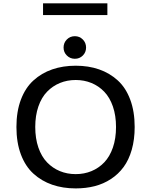

<svg xmlns="http://www.w3.org/2000/svg" viewBox="-20 -1090 890 1122"><path d="M231.5 -1070.5H607.5V-1002H231.5ZM351.5 -812Q351.5 -840 370.5 -859.2Q389.5 -878.5 417.5 -878.5Q445 -878.5 464 -859.2Q483 -840 483 -812Q483 -784.5 464 -765.5Q445 -746.5 417.5 -746.5Q390 -746.5 370.8 -765.5Q351.5 -784.5 351.5 -812ZM422.5 11Q347.5 11 285.2 -10.5Q223 -32 175.8 -74.8Q128.5 -117.5 102.2 -187.2Q76 -257 76 -348Q76 -438.5 102.2 -508Q128.5 -577.5 175.8 -620.2Q223 -663 285.2 -684.5Q347.5 -706 422.5 -706Q497.5 -706 559.2 -684.5Q621 -663 668 -620.2Q715 -577.5 741 -508Q767 -438.5 767 -348Q767 -275 750 -215.2Q733 -155.5 702.2 -113.8Q671.5 -72 628.2 -43.8Q585 -15.5 533.5 -2.2Q482 11 422.5 11ZM422.5 -72.5Q472 -72.5 514.5 -90Q557 -107.5 589.2 -141.2Q621.5 -175 639.8 -228Q658 -281 658 -348Q658 -414.5 639.8 -467.5Q621.5 -520.5 589.2 -554Q557 -587.5 514.5 -605Q472 -622.5 422.5 -622.5Q372.5 -622.5 330 -605Q287.5 -587.5 255 -554Q222.5 -520.5 204.2 -467.5Q186 -414.5 186 -348Q186 -281 204.2 -228Q222.5 -175 255 -141.2Q287.5 -107.5 330 -90Q372.5 -72.5 422.5 -72.5Z"/></svg>

Font: League Mono Wide
Style: Regular
Weight: 400
Width: 8
Designer: Tyler Finck
Foundry: The League of Moveable Type / Tyler Finck
Version: Version 2.210